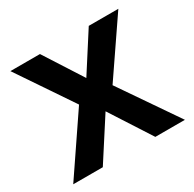

<svg xmlns="http://www.w3.org/2000/svg" viewBox="-125 -673 811 804"><g transform="rotate(-30 280.0 -271.0)"><path d="M198 -277 19 -542H162L280 -358L398 -542H541L360 -277L550 0H407L280 -197L153 0H10Z"/></g></svg>

Font: Noto Sans Cham SemiBold
Style: Regular
Weight: 600
Version: Version 2.002